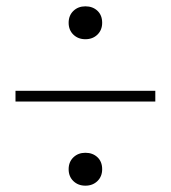

<svg xmlns="http://www.w3.org/2000/svg" viewBox="-20 -594 540 607"><path d="M250 -7Q227 -7 212 -21.5Q197 -36 197 -59Q197 -82 212 -96.5Q227 -111 250 -111Q273 -111 288 -97Q303 -83 303 -59Q303 -36 288 -21.5Q273 -7 250 -7ZM250 -470Q227 -470 212 -484.5Q197 -499 197 -522Q197 -545 212 -559.5Q227 -574 250 -574Q273 -574 288 -560Q303 -546 303 -522Q303 -499 288 -484.5Q273 -470 250 -470ZM29 -273V-307H471V-273Z"/></svg>

Font: M PLUS Code Latin ExtraLight
Style: Regular
Weight: 250
Designer: Coji Morishita
Foundry: UNDERFOREST DESIGN
Version: Version 1.002; ttfautohint (v1.8.3)